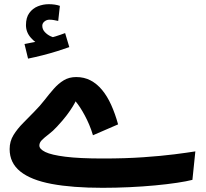

<svg xmlns="http://www.w3.org/2000/svg" viewBox="-20 -876 982 917"><path d="M470 21Q326 21 227 2.5Q128 -16 77 -57Q26 -98 26 -164Q26 -201 44.5 -231Q63 -261 90.5 -288.5Q118 -316 144 -343Q171 -370 193 -398.5Q215 -427 237 -452Q259 -477 284.5 -492.5Q310 -508 344 -508Q382 -508 412.5 -492Q443 -476 467.5 -446.5Q492 -417 511 -375Q530 -333 544 -282L424 -230Q416 -257 406 -280.5Q396 -304 385 -324.5Q374 -345 363 -362Q352 -379 341 -392Q338 -385 327.5 -367.5Q317 -350 299 -326Q281 -302 253 -272Q233 -250 213 -235Q193 -220 180.5 -207.5Q168 -195 168 -181Q168 -164 196.5 -150Q225 -136 292 -127.5Q359 -119 472 -119Q578 -119 664 -125Q750 -131 813 -139Q876 -147 913 -153L899 -17Q872 -10 825.5 -3Q779 4 720.5 9.5Q662 15 597.5 18Q533 21 470 21ZM114 -596 97 -666Q132 -672 149.5 -676Q167 -680 187 -685L177 -660Q151 -669 127.5 -695.5Q104 -722 104 -756Q104 -792 120 -814Q136 -836 161 -846Q186 -856 213 -856Q228 -856 241.5 -854Q255 -852 266 -848L258 -776Q248 -778 238 -780Q228 -782 216 -782Q203 -782 192.5 -773.5Q182 -765 182 -753Q182 -736 194 -723Q206 -710 222.5 -702.5Q239 -695 250 -694L195 -688Q222 -695 246 -702.5Q270 -710 291 -718L311 -651Q286 -642 252.5 -631.5Q219 -621 183.5 -612Q148 -603 114 -596Z"/></svg>

Font: Noto Sans
Style: Bold
Weight: 700
Designer: Monotype Design Team
Foundry: Monotype Imaging Inc.
Version: Version 2.000;GOOG;noto-source:20170915:90ef993387c0; ttfaut